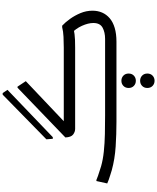

<svg xmlns="http://www.w3.org/2000/svg" viewBox="110 -1001 1176 1436"><g transform="rotate(-90 698.0 -283.0)"><path d="M482 -368 466 -394H1060Q1099 -394 1140.5 -396Q1182 -398 1212 -406H1224Q1249 -383 1274.5 -347.5Q1300 -312 1318 -269Q1336 -226 1336 -179Q1336 -140 1322 -107.5Q1308 -75 1279.5 -50.5Q1251 -26 1207 -13Q1163 0 1104 0H504Q413 0 320 -6Q227 -12 143 -35Q124 -41 106 -46.5Q88 -52 72.5 -57.5Q57 -63 44 -69L62 -150H70Q81 -145 101 -138Q121 -131 141 -125Q161 -119 172 -115Q221 -101 282.5 -94.5Q344 -88 413.5 -86.5Q483 -85 552 -85H1125Q1175 -85 1209.5 -104Q1244 -123 1244 -173Q1244 -211 1223 -258Q1202 -305 1162 -342L1211 -322Q1181 -316 1160.5 -313.5Q1140 -311 1118 -310Q1096 -309 1060 -309H452Q430 -309 410 -324Q390 -339 388 -382L760 -740H768L809 -678ZM374 -524 708 -851H720L744 -815L390 -476H378ZM812 145Q789 145 773.5 130Q758 115 758 91Q758 67 773.5 52Q789 37 812 37Q835 37 850.5 52Q866 67 866 91Q866 115 850.5 130Q835 145 812 145ZM812 285Q789 285 773.5 270Q758 255 758 231Q758 207 773.5 192Q789 177 812 177Q835 177 850.5 192Q866 207 866 231Q866 255 850.5 270Q835 285 812 285Z"/></g></svg>

Font: Kufam
Style: Italic
Weight: 400
Italic angle: -11°
Designer: Artur Schmal
Foundry: Original Type
Version: Version 1.301; ttfautohint (v1.8.3)